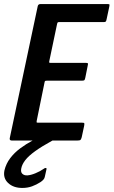

<svg xmlns="http://www.w3.org/2000/svg" viewBox="-26 -693 560 947"><path d="M31 0Q26 0 23.5 -3Q21 -6 22 -11L160 -662Q162 -673 174 -673H502Q512 -673 513.5 -671.5Q515 -670 513 -660L500 -599Q498 -588 495 -586Q492 -584 483 -584H266Q260 -584 259 -583Q258 -582 256 -577L217 -391Q216 -386 217 -384.5Q218 -383 222 -383H395Q406 -383 407.5 -380.5Q409 -378 406 -366L395 -311Q393 -300 390 -297.5Q387 -295 377 -295H204Q199 -295 197 -294Q195 -293 194 -288L155 -97Q154 -92 154.5 -90Q155 -88 160 -88H376Q388 -88 389.5 -85.5Q391 -83 389 -72L377 -16Q374 -5 370.5 -2.5Q367 0 357 0ZM84 234Q40 234 14 209.5Q-12 185 -4 147Q4 114 24.5 87Q45 60 74 38.5Q103 17 135 0Q145 -5 156 -8.5Q167 -12 179 -12H234Q240 -12 240 -8.5Q240 -5 233 0Q180 29 147.5 52.5Q115 76 99 96.5Q83 117 79 137Q75 156 84.5 164.5Q94 173 109 172Q126 171 149 161.5Q172 152 189 140Q195 135 200 135.5Q205 136 203 143L195 179Q194 186 188.5 192.5Q183 199 174 205Q154 218 132 226Q110 234 84 234Z"/></svg>

Font: Glory SemiBold
Style: Italic
Weight: 600
Italic angle: -12°
Designer: Robert Leuschke
Foundry: Robert Leuschke
Version: Version 1.011